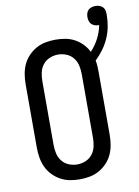

<svg xmlns="http://www.w3.org/2000/svg" viewBox="-96 -945 734 1017"><g transform="rotate(-10 270.5 -437.0)"><path d="M250 8Q223 8 196.5 3Q170 -2 146.5 -15Q123 -28 104 -48Q85 -68 74 -92Q63 -116 58.5 -143Q54 -170 54 -196V-539Q54 -565 58.5 -592Q63 -619 74 -643Q85 -667 104 -687Q123 -707 146.5 -720Q170 -733 196.5 -738Q223 -743 250 -743Q276 -743 302 -738.5Q328 -734 351.5 -721.5Q375 -709 393.5 -690Q412 -671 424 -647Q450 -675 467.5 -708.5Q485 -742 492 -779H489Q478 -779 468 -782.5Q458 -786 451 -793Q444 -800 441 -810.5Q438 -821 438 -831Q438 -841 441 -851.5Q444 -862 451.5 -869Q459 -876 469 -879Q479 -882 490 -882Q501 -882 511.5 -878.5Q522 -875 529.5 -867Q537 -859 539 -848Q541 -837 541 -826Q541 -794 535 -762.5Q529 -731 516 -701.5Q503 -672 484 -646Q465 -620 442 -598H441Q444 -583 445 -568Q446 -553 446 -539V-196Q446 -170 441.5 -143Q437 -116 426 -92Q415 -68 396 -48Q377 -28 353.5 -15Q330 -2 303.5 3Q277 8 250 8ZM250 -72Q273 -72 295 -81Q317 -90 331.5 -108.5Q346 -127 351 -150Q356 -173 356 -196V-539Q356 -562 351 -585Q346 -608 331.5 -626.5Q317 -645 295 -654Q273 -663 250 -663Q227 -663 205 -654Q183 -645 168.5 -626.5Q154 -608 149 -585Q144 -562 144 -539V-196Q144 -173 149 -150Q154 -127 168.5 -108.5Q183 -90 205 -81Q227 -72 250 -72Z"/></g></svg>

Font: Iosevka Term Curly Medium
Style: Regular
Weight: 500
Designer: Belleve Invis
Foundry: Belleve Invis
Version: Version 32.3.0